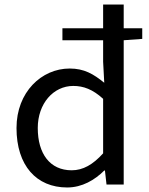

<svg xmlns="http://www.w3.org/2000/svg" viewBox="-20 -816 660 849"><path d="M436 -138C391 -88 347 -63 297 -63C201 -63 147 -136 147 -250C147 -358 216 -436 304 -436C349 -436 390 -421 436 -379ZM609 -691H527V-796H436V-691H256V-638H436V-543L441 -450C393 -489 352 -513 288 -513C164 -513 53 -409 53 -250C53 -84 141 13 277 13C343 13 399 -20 441 -62H444L451 0H527V-638L609 -644Z"/></svg>

Font: Noto Sans Mono CJK SC Regular
Style: Regular
Weight: 400
Designer: Ryoko NISHIZUKA (kana & ideographs); Paul D. Hunt (Latin, Greek & Cyrillic); Wenlong ZHANG (bopomofo); Sandoll Communica
Foundry: Adobe Systems Incorporated
Version: Version 1.005;PS 1.005;hotconv 1.0.96;makeotf.lib2.5.65012